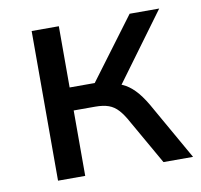

<svg xmlns="http://www.w3.org/2000/svg" viewBox="-63 -567 663 633"><g transform="rotate(-10 269.0 -250.5)"><path d="M82 0V-501H173V-296H257L410 -501H509L329 -256L309 -284Q337 -280 357 -268.5Q377 -257 395.5 -235Q414 -213 434 -176L534 0H435L350 -149Q336 -175 322 -190.5Q308 -206 290 -212.5Q272 -219 245 -219H173V0Z"/></g></svg>

Font: Nunitoga
Style: Medium
Weight: 500
Designer: Vernon Adams
Foundry: Vernon Adams
Version: Version 1.0